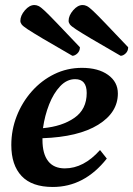

<svg xmlns="http://www.w3.org/2000/svg" viewBox="-20 -732 530 764"><path d="M190 12Q107 12 66 -31.5Q25 -75 25 -155Q25 -215 46.5 -270Q68 -325 106.5 -368.5Q145 -412 196 -437Q247 -462 306 -462Q371 -462 410 -434Q449 -406 449 -360Q449 -284 370.5 -235.5Q292 -187 149 -182Q149 -179 149 -175Q149 -120 171.5 -91Q194 -62 238 -62Q313 -62 378 -135L405 -101Q316 12 190 12ZM279 -417Q246 -417 219.5 -389Q193 -361 175.5 -316.5Q158 -272 151 -222Q227 -229 276 -263Q325 -297 325 -362Q325 -417 279 -417ZM268 -510Q193 -553 151 -578Q109 -603 90 -615.5Q71 -628 66 -635Q61 -642 61 -649Q61 -670 79 -691Q97 -712 117 -712Q125 -712 133.5 -708Q142 -704 158.5 -688.5Q175 -673 208 -638.5Q241 -604 298 -544Q298 -529 288 -519.5Q278 -510 268 -510ZM460 -510Q385 -553 343 -578Q301 -603 282 -615.5Q263 -628 258 -635Q253 -642 253 -649Q253 -670 271 -691Q289 -712 309 -712Q317 -712 325.5 -708Q334 -704 350.5 -688.5Q367 -673 400 -638.5Q433 -604 490 -544Q490 -529 480 -519.5Q470 -510 460 -510Z"/></svg>

Font: Petrona
Style: Bold Italic
Weight: 700
Italic angle: -9°
Designer: Ringo R. Seeber
Foundry: Ringo R. Seeber
Version: Version 2.001; ttfautohint (v1.8.3)